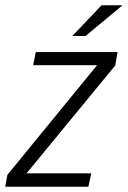

<svg xmlns="http://www.w3.org/2000/svg" viewBox="-47 -710 486 730"><path d="M391 -461 54 -51H300L289 0H-27L-19 -45L322 -462H79L89 -512H400ZM339 -690H419L278 -573H228Z"/></svg>

Font: Decalotype Light Italic
Style: Regular
Weight: 300
Italic angle: -12°
Designer: Alfredo Marco Pradil
Foundry: Alfredo Marco Pradil
Version: Version 1.0